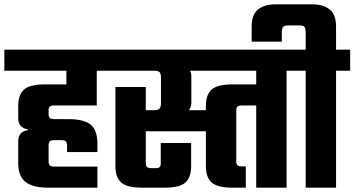

<svg xmlns="http://www.w3.org/2000/svg" viewBox="-40 -865 1634 885"><path d="M-20 -636H474V-539H-20ZM266 -476V-589H406V-379H210Q196 -379 190 -374Q184 -369 184 -357V-338Q184 -326 190 -321Q196 -316 210 -316H273Q348 -316 378.5 -290Q409 -264 409 -203V-164H269V-193Q269 -209 262.5 -214Q256 -219 243 -219H210Q196 -219 190 -214Q184 -209 184 -193V-123Q184 -107 190 -102Q196 -97 210 -97H409V0H181Q112 0 78 -26Q44 -52 44 -113V-212Q44 -238 56 -250Q68 -262 88 -265V-269Q68 -272 56 -284Q44 -296 44 -322V-377Q44 -428 70.5 -452Q97 -476 166 -476Z M632 -464V-113Q632 -100 638 -95Q644 -90 658 -90H680Q691 -90 696 -95Q701 -100 701 -113V-206H841V-99Q841 -48 815 -24Q789 0 719 0H614Q545 0 518.5 -24Q492 -48 492 -99V-464ZM939 -636V-539H795L812 -553Q826 -550 834 -541Q842 -532 842 -514V-393Q842 -360 819 -348Q796 -336 755 -334L747 -357H939V-260H617V-357H669Q688 -357 695 -364Q702 -371 702 -390V-506Q702 -526 695.5 -532.5Q689 -539 669 -539H431V-636ZM1281 -568V0H1141V-568ZM848 -636H1345V-539H848ZM1160 -476V-379H1075Q1061 -379 1055 -374Q1049 -369 1049 -356V-121Q1049 -108 1055 -103Q1061 -98 1075 -98H1093V0H1031Q962 0 935.5 -24Q909 -48 909 -99V-377Q909 -428 935.5 -452Q962 -476 1031 -476Z M1574 -636V-539H1305V-636ZM1509 -564V0H1369V-564ZM1400 -845Q1450 -845 1479.5 -821.5Q1509 -798 1509 -742V-628H1369V-713Q1369 -735 1363 -741.5Q1357 -748 1335 -748H1294Q1272 -748 1265.5 -741.5Q1259 -735 1259 -713V-673H1120V-742Q1120 -798 1149.5 -821.5Q1179 -845 1229 -845Z"/></svg>

Font: Teko Light SemiBold
Style: Regular
Weight: 600
Version: Version 2.000;gftools[0.9.28.dev9+g7d2139d.d20230707]